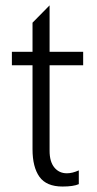

<svg xmlns="http://www.w3.org/2000/svg" viewBox="-20 -679 359 709"><path d="M210.9 9.8Q151.4 9.8 125.7 -26.1Q100.1 -62 100.1 -127.9V-438H23.9V-487.8H100.1V-595.2L163.1 -659.2V-487.8H287.1V-438H163.1V-122.1Q163.1 -82 180.7 -60.5Q198.2 -39.1 227.1 -39.1Q247.1 -39.1 271 -49.8V1Q251 9.8 210.9 9.8Z"/></svg>

Font: HK Grotesk Light
Style: Regular
Weight: 300
Designer: Alfredo Marco Pradil and Stefan Peev
Foundry: Hanken Design Co.
Version: Version 1.045;PS 001.045;hotconv 1.0.88;makeotf.lib2.5.64775